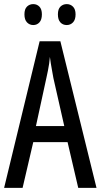

<svg xmlns="http://www.w3.org/2000/svg" viewBox="-20 -915 490 935"><path d="M361 0 309 -223H142L90 0H0L173 -714H274L450 0ZM240 -535Q237 -554 233.5 -571.5Q230 -589 227.5 -606Q225 -623 223 -638Q222 -623 219.5 -606Q217 -589 213.5 -571.5Q210 -554 206 -536L155 -301H293ZM99 -845Q99 -871 111.5 -883Q124 -895 142 -895Q160 -895 172 -882.5Q184 -870 184 -845Q184 -819 172 -806Q160 -793 142 -793Q124 -793 111.5 -806Q99 -819 99 -845ZM262 -845Q262 -871 274.5 -883Q287 -895 305 -895Q323 -895 335.5 -882.5Q348 -870 348 -845Q348 -819 335.5 -806Q323 -793 305 -793Q286 -793 274 -806Q262 -819 262 -845Z"/></svg>

Font: Noto Sans Thai ExtraCondensed
Style: Regular
Weight: 400
Width: 2
Designer: Monotype Design Team
Foundry: Monotype Imaging Inc.
Version: Version 2.002